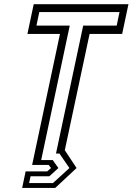

<svg xmlns="http://www.w3.org/2000/svg" viewBox="-20 -720 632 914"><path d="M85.5 174.5 102 96H204.5L223 80L211.5 65H133L265.5 -558.5H110.5L140.5 -700H591.5L561.5 -558.5H406.5L288.5 -5L344.5 80L243 174.5ZM118.5 151.5H232L310.5 80L263 11H246.5L376 -598H535.5L549 -662.5H167L153.5 -598H312L176 42H231L258 80L215 119H125.5Z"/></svg>

Font: Tourney
Style: Italic
Weight: 400
Italic angle: -12°
Version: Version 1.015